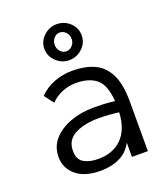

<svg xmlns="http://www.w3.org/2000/svg" viewBox="-131 -783 762 884"><g transform="rotate(-20 250.0 -341.0)"><path d="M211 11Q133 11 91 -24.5Q49 -60 49 -115Q49 -164 80 -199.5Q111 -235 163.5 -254.5Q216 -274 279 -274Q302 -274 327.5 -273Q353 -272 382 -268Q376 -348 340.5 -378Q305 -408 239 -408Q206 -408 174 -395.5Q142 -383 116 -357L81 -403Q113 -435 155 -451Q197 -467 244 -467Q305 -467 350 -447Q395 -427 420 -378Q445 -329 445 -243V0H367V-70Q350 -37 323.5 -19.5Q297 -2 267.5 4.5Q238 11 211 11ZM121 -119Q121 -76 149 -60Q177 -44 218 -44Q292 -44 335 -87.5Q378 -131 382 -213Q330 -220 285 -220Q213 -220 167 -196Q121 -172 121 -119ZM249 -517Q213 -517 185.5 -543Q158 -569 158 -605Q158 -641 185.5 -667Q213 -693 249 -693Q287 -693 314 -667.5Q341 -642 341 -605Q341 -569 313.5 -543Q286 -517 249 -517ZM250 -560Q267 -560 279.5 -573.5Q292 -587 292 -606Q292 -625 279.5 -638.5Q267 -652 250 -652Q233 -652 221 -638.5Q209 -625 209 -606Q209 -587 221 -573.5Q233 -560 250 -560Z"/></g></svg>

Font: Inconsolata Nerd Font Mono
Style: Regular
Weight: 400
Monospace: yes
Designer: Raph Levien, Cyreal, Brenton Simpson
Foundry: Raph Levien, Cyreal, Google
Version: Version 3.000; ttfautohint (v1.8.3);Nerd Fonts 3.0.2